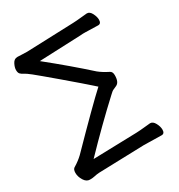

<svg xmlns="http://www.w3.org/2000/svg" viewBox="-174 -833 905 971"><g transform="rotate(-30 278.5 -348.0)"><path d="M69 20Q49 20 35.5 -2Q22 -24 22 -46Q22 -69 36 -75Q64 -92 86 -113Q271 -302 341 -366Q284 -417 195.5 -492Q107 -567 82.5 -586.5Q58 -606 46.5 -611.5Q35 -617 28.5 -624Q22 -631 22 -647Q22 -662 32 -681.5Q42 -701 61 -701L117 -699L391 -709Q415 -710 437 -712.5Q459 -715 474 -716H476Q492 -716 502.5 -695.5Q513 -675 513 -658Q513 -635 495 -635L421 -637Q414 -637 407 -637Q400 -637 393 -636L149 -626Q271 -528 372 -437Q394 -419 428 -402Q442 -396 442 -375Q442 -334 420 -324Q410 -319 401 -315.5Q392 -312 378 -298Q261 -190 137 -61L391 -68Q415 -69 437.5 -71.5Q460 -74 474 -75H475Q491 -75 502 -54.5Q513 -34 513 -16Q513 7 495 7L392 5L127 13Q111 14 99 17Q87 20 69 20Z"/></g></svg>

Font: LXGW WenKai Lite
Style: Bold
Weight: 700
Designer: LXGW / Fontworks Inc.
Foundry: LXGW / Fontworks Inc.
Version: Version 1.330;April 28, 2024